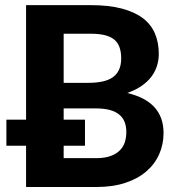

<svg xmlns="http://www.w3.org/2000/svg" viewBox="-20 -746 712 766"><path d="M84 -268.5V-725.5H341.5Q414.5 -725.5 466.2 -711.8Q518 -698 550.8 -672.8Q583.5 -647.5 598.5 -611.5Q613.5 -575.5 613.5 -531Q613.5 -506 606.2 -483Q599 -460 583.8 -439.8Q568.5 -419.5 544.5 -403Q520.5 -386.5 487.5 -375Q632.5 -341 632.5 -215.5Q632.5 -169.5 614.8 -130Q597 -90.5 563 -61.5Q529 -32.5 479.2 -16.2Q429.5 0 365 0H84V-164.5H5.5V-268.5ZM234 -415.5H332.5Q364 -415.5 388.5 -420.8Q413 -426 429.5 -437.5Q446 -449 454.8 -467.8Q463.5 -486.5 463.5 -513Q463.5 -540 456.2 -559Q449 -578 434 -589.5Q419 -601 396 -606.2Q373 -611.5 341.5 -611.5H234ZM234 -313.5V-268.5H319V-164.5H234V-115H362.5Q398.5 -115 421.8 -123.8Q445 -132.5 459 -147Q473 -161.5 478.5 -180.2Q484 -199 484 -219Q484 -241 477.5 -258.5Q471 -276 456.5 -288.2Q442 -300.5 418.8 -307Q395.5 -313.5 361.5 -313.5Z"/></svg>

Font: Lato Heavy
Style: Regular
Weight: 800
Designer: Lukasz Dziedzic
Foundry: tyPoland Lukasz Dziedzic
Version: Version 2.007; 2014-02-27